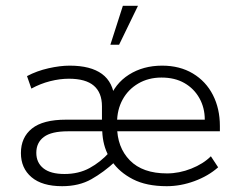

<svg xmlns="http://www.w3.org/2000/svg" viewBox="-20 -631 819 661"><path d="M194 10Q125 10 88.5 -21Q52 -52 52 -104Q52 -158 90 -188.5Q128 -219 207 -219H348L331 -201V-265Q331 -312 303 -336Q275 -360 217 -360Q186 -360 152.5 -351.5Q119 -343 88 -326L73 -369Q107 -387 147 -396Q187 -405 220 -405Q292 -405 331 -376.5Q370 -348 375 -288L355 -286Q375 -343 424 -374Q473 -405 538 -405Q599 -405 644 -378Q689 -351 713 -304Q737 -257 737 -197V-179H365V-219H685Q685 -260 666.5 -293Q648 -326 615 -345Q582 -364 536 -364Q491 -364 456 -343.5Q421 -323 402 -288Q383 -253 383 -209V-197Q383 -124 427 -79Q471 -34 555 -34Q597 -34 638.5 -50.5Q680 -67 706 -93L731 -55Q697 -25 649.5 -7.5Q602 10 554 10Q484 10 437.5 -14Q391 -38 366 -75H377Q337 -38 294.5 -14Q252 10 194 10ZM202 -32Q251 -32 288.5 -52.5Q326 -73 356 -106L355 -92Q344 -112 338.5 -133.5Q333 -155 332 -179H214Q157 -179 131 -159.5Q105 -140 105 -105Q105 -71 129.5 -51.5Q154 -32 202 -32ZM360 -477 403 -611H455L390 -477Z"/></svg>

Font: Rokkitt Light
Style: Regular
Weight: 300
Version: Version 3.103